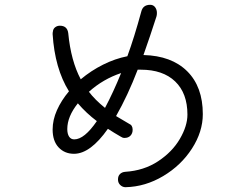

<svg xmlns="http://www.w3.org/2000/svg" viewBox="-20 -793 1040 799"><path d="M824 -318Q824 -245 779 -175Q734 -105 659.5 -60.5Q585 -16 503 -14H502Q490 -14 480.5 -23Q471 -32 471 -46Q471 -61 479.5 -69Q488 -77 501 -78Q579 -83 638 -122Q697 -161 728.5 -215Q760 -269 760 -316Q760 -405 709 -454Q658 -503 566 -503H553Q512 -396 463 -310Q474 -303 517 -278Q532 -272 532 -253Q532 -238 523 -228.5Q514 -219 498 -219Q490 -219 483 -224Q455 -240 429 -257Q356 -153 288 -153Q249 -153 224 -179.5Q199 -206 199 -254Q199 -294 217 -334.5Q235 -375 267 -413Q208 -508 199 -651Q199 -658 200 -661Q201 -673 209.5 -679.5Q218 -686 229 -686Q260 -686 264 -655Q275 -540 316 -463Q359 -499 409 -524Q459 -549 510 -559Q538 -635 568 -745Q575 -773 605 -773Q618 -773 625.5 -763Q633 -753 633 -739Q633 -730 631 -724Q605 -643 577 -564Q694 -561 759 -496.5Q824 -432 824 -318ZM484 -489Q409 -464 350 -411Q375 -378 417 -344Q452 -410 484 -489ZM383 -289Q339 -322 304 -363Q260 -308 260 -256Q260 -236 267.5 -224.5Q275 -213 289 -213Q331 -213 383 -289Z"/></svg>

Font: Tsukimi Rounded
Style: Regular
Weight: 400
Designer: Takashi Funayama
Foundry: Takashi Funayama
Version: Version 1.032; ttfautohint (v1.8.3)